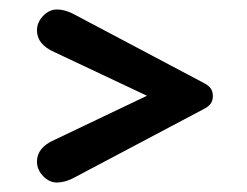

<svg xmlns="http://www.w3.org/2000/svg" viewBox="-20 -500 520 405"><path d="M290 -298 95 -205Q58 -189 58 -159Q58 -142 71 -128.5Q84 -115 100 -115Q116 -115 134 -124L408 -269Q420 -275 424.5 -281.5Q429 -288 429 -297Q429 -307 424.5 -313.5Q420 -320 408 -326L134 -471Q116 -480 100 -480Q84 -480 71 -466.5Q58 -453 58 -436Q58 -406 95 -390Z"/></svg>

Font: Beiruti SemiBold
Style: Regular
Weight: 600
Designer: Arlette Boutros
Foundry: Boutros
Version: Version 1.41